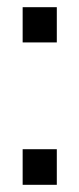

<svg xmlns="http://www.w3.org/2000/svg" viewBox="-20 -514 221 534"><path d="M43 -494H138V-396H43ZM43 -99H138V0H43Z"/></svg>

Font: Pridi
Style: Regular
Weight: 400
Designer: Katatrad Team
Foundry: CadsonDemak
Version: Version 1.001